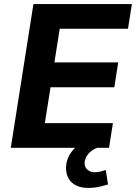

<svg xmlns="http://www.w3.org/2000/svg" viewBox="-20 -725 667 942"><path d="M33 0 144 -705H627L608 -584H273L247 -419H560L541 -297H228L200 -121H534L515 0ZM415 197Q361 197 332.5 170.5Q304 144 304 100Q304 51 337 12.5Q370 -26 420 -45L458 0Q436 8 422 21Q408 34 401.5 48Q395 62 395 75Q395 95 409 107.5Q423 120 445 120Q459 120 471.5 117Q484 114 499 109L510 180Q483 188 461.5 192.5Q440 197 415 197Z"/></svg>

Font: Nunito Sans 12pt ExtraLight 12pt ExtraBold
Style: Italic
Weight: 800
Italic angle: -9°
Version: Version 3.101;gftools[0.9.27]